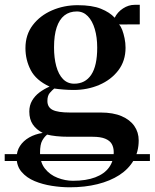

<svg xmlns="http://www.w3.org/2000/svg" viewBox="-62 -540 642 796"><path d="M559.5 99V127.5H-42.5V99ZM227 236.5Q191.5 236.5 153 230.5Q114.5 224.5 81.5 210.8Q48.5 197 27.8 173Q7 149 7 113.5Q7 86.5 20.8 65.2Q34.5 44 58.8 30Q83 16 115 11Q88.5 -2.5 74 -24Q59.5 -45.5 59.5 -77.5Q59.5 -103 71 -122.8Q82.5 -142.5 101.5 -156.8Q120.5 -171 143.5 -181Q87.5 -207 65.5 -249.2Q43.5 -291.5 43.5 -340.5Q43.5 -396 73.8 -435.8Q104 -475.5 153.5 -497Q203 -518.5 260 -518.5Q319.5 -518.5 356.2 -503.8Q393 -489 413.5 -466.5Q425 -490 448 -505Q471 -520 496 -520H517.5V-439L431.5 -438.5Q439 -431 444.8 -415.8Q450.5 -400.5 454.5 -381.2Q458.5 -362 458.5 -342Q458.5 -287.5 428.5 -248.2Q398.5 -209 349.5 -188Q300.5 -167 243 -167Q223 -167 201 -168.8Q179 -170.5 163 -173Q154 -166 144.2 -154.5Q134.5 -143 134.5 -121.5Q134.5 -95.5 156 -84.5Q177.5 -73.5 228 -73.5H355.5Q407 -73.5 442 -58.5Q477 -43.5 495 -17.5Q513 8.5 513 42Q513 88.5 492 124.8Q471 161 432.8 185.8Q394.5 210.5 342.2 223.5Q290 236.5 227 236.5ZM240.5 209.5Q295 209.5 332.8 195.2Q370.5 181 390 154.2Q409.5 127.5 409.5 91Q409.5 71.5 401.5 57.2Q393.5 43 374.2 35Q355 27 322 27H223.5Q194.5 27 171.5 24.5Q148.5 22 133.5 18Q122 27 113 43Q104 59 104 93Q104 133.5 124.5 159.2Q145 185 176.8 197.2Q208.5 209.5 240.5 209.5ZM245.5 -193Q291.5 -193 316.2 -230Q341 -267 341 -342.5Q341 -385.5 331 -419.5Q321 -453.5 302 -473Q283 -492.5 256.5 -492.5Q226 -492.5 205 -476Q184 -459.5 173 -426.5Q162 -393.5 162 -343.5Q162 -300 171.2 -265.8Q180.5 -231.5 199.2 -212.2Q218 -193 245.5 -193Z"/></svg>

Font: Merriweather 144pt SemiBold
Style: Regular
Weight: 600
Version: Version 2.100